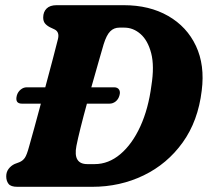

<svg xmlns="http://www.w3.org/2000/svg" viewBox="-20 -720 801 740"><path d="M4 -40.5Q4 -57 13.2 -69.2Q22.5 -81.5 36.5 -88L55 -95Q68 -100.5 75.8 -111.8Q83.5 -123 92.5 -156.5Q100.5 -184.5 112.5 -228.2Q124.5 -272 137.5 -320.5H64.5Q36.5 -320.5 45 -352.5Q49 -366 59.8 -374.8Q70.5 -383.5 83 -383.5H154.5Q170.5 -443 184 -494.2Q197.5 -545.5 203.5 -570Q210 -597.5 189.5 -607L172.5 -615Q160 -621.5 153.2 -630Q146.5 -638.5 146.5 -652.5Q146.5 -674 159.5 -687Q172.5 -700 198 -700H457Q556 -700 628.2 -658.5Q700.5 -617 735.2 -543Q770 -469 757.5 -371Q743.5 -253.5 684 -170.8Q624.5 -88 533.5 -44Q442.5 0 335.5 0H47Q21.5 0 12.8 -11.5Q4 -23 4 -40.5ZM345 -87.5Q398.5 -87.5 444 -126Q489.5 -164.5 520.8 -232.8Q552 -301 563.5 -390Q575.5 -465 562.8 -514.5Q550 -564 521.8 -588.8Q493.5 -613.5 459.5 -613.5H440Q419 -613.5 404.8 -599.2Q390.5 -585 379.5 -549.5Q374.5 -532.5 361.2 -486.2Q348 -440 332 -383.5H420Q433 -383.5 438.8 -374.8Q444.5 -366 440.5 -352.5Q436.5 -337.5 425.8 -329Q415 -320.5 402 -320.5H315Q301.5 -271.5 290.5 -227.5Q279.5 -183.5 274.5 -157.5Q261 -87.5 316.5 -87.5Z"/></svg>

Font: Fraunces 72pt SuperSoft
Style: Bold Italic
Weight: 700
Italic angle: -16°
Version: Version 1.000;[0bf87f6ff]